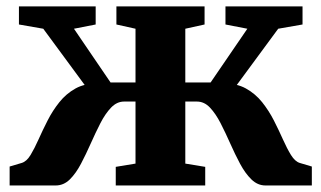

<svg xmlns="http://www.w3.org/2000/svg" viewBox="-20 -568 984 588"><path d="M9.5 0V-58L46.5 -69Q61.5 -73.5 73.5 -93.2Q85.5 -113 98 -141Q110.5 -169 125.8 -199Q141 -229 161.8 -255Q182.5 -281 211.2 -297Q240 -313 279.5 -312L281.5 -250.5L112.5 -480L38 -493V-548.5H273V-493L206.5 -480L318.5 -315.5H395V-480L336.5 -493V-548.5H606.5V-493L547.5 -480V-315.5H625L737.5 -480L670.5 -493V-548.5H906.5V-493L832 -480L663 -250.5L665 -312Q704.5 -313 733.2 -297Q762 -281 782.8 -255Q803.5 -229 818.8 -199Q834 -169 846.5 -141Q859 -113 871.2 -93.2Q883.5 -73.5 898 -69L935 -58V0H793Q769 0 750 -18.5Q731 -37 715.2 -66.5Q699.5 -96 685 -128.8Q670.5 -161.5 655.5 -190.8Q640.5 -220 623 -238.5Q605.5 -257 583 -257H547.5V-67L608.5 -57V0H334.5V-57L395 -67V-257H360Q338 -257 320.2 -238.5Q302.5 -220 287.5 -190.8Q272.5 -161.5 258 -128.8Q243.5 -96 228 -66.5Q212.5 -37 193.8 -18.5Q175 0 150.5 0Z"/></svg>

Font: Merriweather 36pt ExtraBold
Style: Regular
Weight: 800
Designer: Eben Sorkin
Foundry: Eben Sorkin
Version: Version 2.100